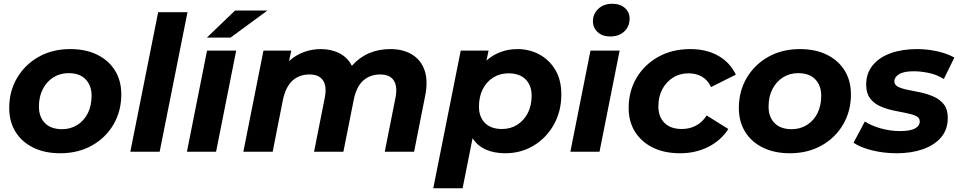

<svg xmlns="http://www.w3.org/2000/svg" viewBox="-20 -807 5105 1021"><path d="M300 8Q218 8 157 -22Q96 -52 62.5 -106Q29 -160 29 -233Q29 -322 71 -393Q113 -464 186 -505Q259 -546 354 -546Q436 -546 497 -516Q558 -486 591.5 -432Q625 -378 625 -305Q625 -216 583.5 -145Q542 -74 468.5 -33Q395 8 300 8ZM310 -120Q355 -120 391 -142.5Q427 -165 447 -205Q467 -245 467 -298Q467 -352 435.5 -385Q404 -418 345 -418Q299 -418 263.5 -395.5Q228 -373 207.5 -333Q187 -293 187 -240Q187 -185 219 -152.5Q251 -120 310 -120Z M673 0 821 -742H977L829 0Z M974 0 1081 -538H1236L1129 0ZM1080 -607 1230 -751H1402L1206 -607Z M2056 -546Q2123 -546 2170.5 -517.5Q2218 -489 2237.5 -434Q2257 -379 2241 -298L2182 0H2026L2083 -287Q2095 -347 2074 -379Q2053 -411 2002 -411Q1948 -411 1911.5 -378.5Q1875 -346 1861 -276L1806 0H1650L1707 -287Q1719 -347 1698 -379Q1677 -411 1626 -411Q1571 -411 1535 -378Q1499 -345 1484 -274L1430 0H1274L1381 -538H1529L1517 -482Q1552 -514 1595.5 -530Q1639 -546 1686 -546Q1742 -546 1785.5 -523.5Q1829 -501 1851 -457Q1930 -546 2056 -546Z M2667 8Q2609 8 2564 -11.5Q2519 -31 2493 -72L2440 194H2284L2430 -538H2578L2567 -485Q2599 -514 2641 -530Q2683 -546 2732 -546Q2795 -546 2848 -517.5Q2901 -489 2933 -435.5Q2965 -382 2965 -305Q2965 -215 2925 -144Q2885 -73 2817.5 -32.5Q2750 8 2667 8ZM2649 -121Q2695 -121 2730.5 -143.5Q2766 -166 2786.5 -205.5Q2807 -245 2807 -298Q2807 -353 2775 -385Q2743 -417 2684 -417Q2638 -417 2602.5 -394.5Q2567 -372 2547 -332.5Q2527 -293 2527 -240Q2527 -185 2559 -153Q2591 -121 2649 -121Z M3013 0 3120 -538H3275L3168 0ZM3225 -613Q3183 -613 3158 -636.5Q3133 -660 3133 -694Q3133 -733 3161.5 -760Q3190 -787 3236 -787Q3278 -787 3303 -764.5Q3328 -742 3328 -709Q3328 -666 3299.5 -639.5Q3271 -613 3225 -613Z M3597 8Q3513 8 3452 -22Q3391 -52 3357 -106Q3323 -160 3323 -233Q3323 -322 3365 -393Q3407 -464 3481 -505Q3555 -546 3651 -546Q3737 -546 3799.5 -510.5Q3862 -475 3893 -410L3761 -344Q3743 -382 3712.5 -399.5Q3682 -417 3641 -417Q3595 -417 3559 -394.5Q3523 -372 3502 -332.5Q3481 -293 3481 -241Q3481 -186 3513.5 -153.5Q3546 -121 3606 -121Q3646 -121 3680 -138.5Q3714 -156 3738 -193L3853 -121Q3814 -60 3746.5 -26Q3679 8 3597 8Z M4180 8Q4098 8 4037 -22Q3976 -52 3942.5 -106Q3909 -160 3909 -233Q3909 -322 3951 -393Q3993 -464 4066 -505Q4139 -546 4234 -546Q4316 -546 4377 -516Q4438 -486 4471.5 -432Q4505 -378 4505 -305Q4505 -216 4463.5 -145Q4422 -74 4348.5 -33Q4275 8 4180 8ZM4190 -120Q4235 -120 4271 -142.5Q4307 -165 4327 -205Q4347 -245 4347 -298Q4347 -352 4315.5 -385Q4284 -418 4225 -418Q4179 -418 4143.5 -395.5Q4108 -373 4087.5 -333Q4067 -293 4067 -240Q4067 -185 4099 -152.5Q4131 -120 4190 -120Z M4749 8Q4678 8 4615.5 -8Q4553 -24 4519 -48L4579 -161Q4614 -138 4664.5 -124Q4715 -110 4766 -110Q4821 -110 4846 -124Q4871 -138 4871 -162Q4871 -181 4850.5 -190.5Q4830 -200 4797.5 -206Q4765 -212 4728.5 -220Q4692 -228 4659.5 -242.5Q4627 -257 4606.5 -284.5Q4586 -312 4586 -357Q4586 -417 4620.5 -459.5Q4655 -502 4716 -524Q4777 -546 4856 -546Q4912 -546 4965 -534Q5018 -522 5055 -501L4999 -387Q4962 -410 4919.5 -419Q4877 -428 4840 -428Q4786 -428 4761 -412.5Q4736 -397 4736 -375Q4736 -355 4756.5 -345Q4777 -335 4809 -329Q4841 -323 4877.5 -315Q4914 -307 4946.5 -292.5Q4979 -278 4999.5 -251.5Q5020 -225 5020 -180Q5020 -118 4984.5 -76.5Q4949 -35 4887.5 -13.5Q4826 8 4749 8Z"/></svg>

Font: Montserrat
Style: Bold Italic
Weight: 700
Italic angle: -11.3°
Designer: Julieta Ulanovsky
Foundry: Julieta Ulanovsky
Version: Version 9.000; ttfautohint (v1.8.4.7-5d5b)